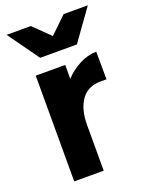

<svg xmlns="http://www.w3.org/2000/svg" viewBox="-144 -843 709 918"><g transform="rotate(-20 210.0 -384.5)"><path d="M354 -406Q287 -406 254 -358.5Q221 -311 221 -233V0H71V-538H221V-467Q250 -500 293.5 -523Q337 -546 382 -547L383 -406ZM7 -769H130L213 -688L297 -769H420L307 -611H120Z"/></g></svg>

Font: Montserrat_am3
Style: Bold
Weight: 700
Designer: Julieta Ulanovsky
Foundry: Julieta Ulanovsky. Armenina letters added by Vahan Hovhannisyan
Version: Version 2.001